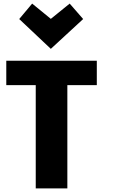

<svg xmlns="http://www.w3.org/2000/svg" viewBox="-20 -1038 634 1069"><path d="M519 -564H355V11H179V-564H15V-700H519ZM159 -1018 263 -933 368 -1018 443 -932 263 -766 87 -932Z"/></svg>

Font: Repo
Style: ExtraBold
Weight: 800
Designer: Stefan Peev
Foundry: Context Ltd
Version: Version 001.000